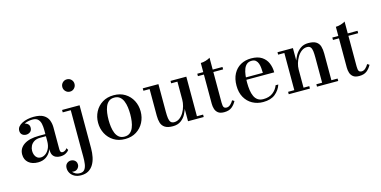

<svg xmlns="http://www.w3.org/2000/svg" viewBox="-91 -1266 4034 2031"><g transform="rotate(-15 1926.0 -250.0)"><path d="M429 10Q403.5 10 382.5 0.8Q361.5 -8.5 349.2 -28Q337 -47.5 337 -78.5V-304.5Q337 -340.5 330.5 -372Q324 -403.5 304.2 -423.2Q284.5 -443 244.5 -443Q224.5 -443 201.5 -438.8Q178.5 -434.5 158.2 -425.2Q138 -416 125 -401Q112 -386 112 -364.5H80Q80 -391.5 98.8 -407.8Q117.5 -424 140.5 -424Q165.5 -424 185 -409Q204.5 -394 204.5 -366.5Q204.5 -335 184.5 -320.2Q164.5 -305.5 140.5 -305.5Q114.5 -305.5 96.8 -320.8Q79 -336 79 -364.5Q79 -389.5 94.8 -408.5Q110.5 -427.5 137 -440.8Q163.5 -454 196.2 -461Q229 -468 263 -468Q334 -468 371.8 -444.8Q409.5 -421.5 423.8 -384.2Q438 -347 438 -304.5V-65.5Q438 -49.5 443.5 -38.5Q449 -27.5 466.5 -27.5Q477.5 -27.5 491.8 -35.8Q506 -44 513.5 -57.5L527 -34.5Q513.5 -15.5 488.8 -2.8Q464 10 429 10ZM186.5 10Q121.5 10 82.8 -23.2Q44 -56.5 44 -113.5Q44 -180.5 102.2 -219.8Q160.5 -259 267 -259H383.5V-236H275.5Q233.5 -236 207 -219.2Q180.5 -202.5 168 -176.8Q155.5 -151 155.5 -124Q155.5 -99.5 163.5 -78.8Q171.5 -58 187.8 -45.5Q204 -33 228 -33Q253.5 -33 278.5 -50Q303.5 -67 320.2 -100.5Q337 -134 337 -183.5H352.5Q352.5 -126.5 332 -82.8Q311.5 -39 274.5 -14.5Q237.5 10 186.5 10Z M591.5 260Q550 260 520.8 244.5Q491.5 229 476 203.2Q460.5 177.5 460.5 148Q460.5 115.5 479.5 98Q498.5 80.5 524.5 80.5Q539.5 80.5 553.8 87Q568 93.5 577.5 106.8Q587 120 587 141Q587 163 570.2 182Q553.5 201 525.5 201Q509 201 494.2 194.2Q479.5 187.5 470.5 175.8Q461.5 164 461.5 148H487.5Q487.5 171.5 500.2 191.2Q513 211 535 223Q557 235 585 235Q619.5 235 636 213.2Q652.5 191.5 657.8 155Q663 118.5 662.5 73Q662 27.5 662 -20V-433.5H574V-460H765.5V11.5Q765.5 60.5 756.5 105.2Q747.5 150 727 184.8Q706.5 219.5 673.5 239.8Q640.5 260 591.5 260ZM706 -625.5Q678 -625.5 658.5 -645.5Q639 -665.5 639 -693Q639 -721 658.5 -740.5Q678 -760 706 -760Q734 -760 753.2 -740.5Q772.5 -721 772.5 -693Q772.5 -665.5 753.2 -645.5Q734 -625.5 706 -625.5Z M1140.5 10Q1068.5 10 1016 -23Q963.5 -56 935 -110.5Q906.5 -165 906.5 -230Q906.5 -295 935 -349.5Q963.5 -404 1016 -436.8Q1068.5 -469.5 1140.5 -469.5Q1212 -469.5 1264.2 -436.8Q1316.5 -404 1344.8 -349.5Q1373 -295 1373 -230Q1373 -165 1344.8 -110.5Q1316.5 -56 1264.2 -23Q1212 10 1140.5 10ZM1140.5 -16.5Q1177 -16.5 1200.2 -35.2Q1223.5 -54 1236.2 -85.2Q1249 -116.5 1254 -154.5Q1259 -192.5 1259 -230Q1259 -268 1254 -305.8Q1249 -343.5 1236.2 -374.8Q1223.5 -406 1200.2 -424.8Q1177 -443.5 1140.5 -443.5Q1103.5 -443.5 1080.2 -424.8Q1057 -406 1044.2 -374.8Q1031.5 -343.5 1026.5 -305.8Q1021.5 -268 1021.5 -230Q1021.5 -192.5 1026.5 -154.5Q1031.5 -116.5 1044.2 -85.2Q1057 -54 1080.2 -35.2Q1103.5 -16.5 1140.5 -16.5Z M1663.5 10Q1606 10 1576 -9.8Q1546 -29.5 1535.8 -63.5Q1525.5 -97.5 1525.5 -141V-433.5H1457.5V-460H1629V-157Q1629 -115 1633 -86.2Q1637 -57.5 1649.5 -42.8Q1662 -28 1687 -28Q1720 -28 1746.5 -47.8Q1773 -67.5 1791.8 -99Q1810.5 -130.5 1820.2 -166.8Q1830 -203 1830 -235.5L1846 -237Q1846 -203.5 1837 -161.2Q1828 -119 1807.2 -80Q1786.5 -41 1751.2 -15.5Q1716 10 1663.5 10ZM1830 0V-433.5H1761.5V-460H1934.5V-26.5H2002V0Z M2225.5 7Q2182 7 2159.5 -10.8Q2137 -28.5 2128.5 -56Q2120 -83.5 2120 -113V-560Q2146 -560 2175.8 -569Q2205.5 -578 2223.5 -590V-98Q2223.5 -60.5 2232.5 -47.2Q2241.5 -34 2263.5 -34Q2285 -34 2304.8 -51.8Q2324.5 -69.5 2337.5 -93.5L2360 -80Q2339.5 -41 2308.5 -17Q2277.5 7 2225.5 7ZM2054.5 -433.5V-460H2330.5V-433.5Z M2652 10Q2587.5 10 2535.5 -18.5Q2483.5 -47 2453 -100.8Q2422.5 -154.5 2422.5 -230Q2422.5 -305.5 2451 -359Q2479.5 -412.5 2529.8 -441Q2580 -469.5 2645.5 -469.5Q2717.5 -469.5 2761.2 -440.8Q2805 -412 2824.8 -365Q2844.5 -318 2844.5 -263.5H2490V-289.5H2727Q2726.5 -314.5 2724.2 -341.5Q2722 -368.5 2714.2 -391.5Q2706.5 -414.5 2690.2 -429Q2674 -443.5 2645.5 -443.5Q2613 -443.5 2592.2 -427Q2571.5 -410.5 2560 -381.2Q2548.5 -352 2543.8 -314Q2539 -276 2539 -233Q2539 -188.5 2544.5 -149.8Q2550 -111 2563.8 -81.5Q2577.5 -52 2601.2 -35.8Q2625 -19.5 2662 -19.5Q2724.5 -19.5 2764.8 -49.8Q2805 -80 2823.5 -128H2853Q2833.5 -68.5 2784.5 -29.2Q2735.5 10 2652 10Z M3102 -460V-26.5H3165V0H2933V-26.5H3001V-433.5H2933V-460ZM3407 -319.5V-26.5H3475V0H3242.5V-26.5H3305.5V-303Q3305.5 -345 3301.8 -373.8Q3298 -402.5 3285.8 -417.2Q3273.5 -432 3248 -432Q3215.5 -432 3188.5 -412.2Q3161.5 -392.5 3142.2 -361Q3123 -329.5 3112.5 -293.5Q3102 -257.5 3102 -224.5L3084.5 -223Q3084.5 -256.5 3094.8 -298.5Q3105 -340.5 3127.2 -379.5Q3149.5 -418.5 3185 -444Q3220.5 -469.5 3271.5 -469.5Q3329 -469.5 3358 -450.2Q3387 -431 3397 -397Q3407 -363 3407 -319.5Z M3704.5 7Q3661 7 3638.5 -10.8Q3616 -28.5 3607.5 -56Q3599 -83.5 3599 -113V-560Q3625 -560 3654.8 -569Q3684.5 -578 3702.5 -590V-98Q3702.5 -60.5 3711.5 -47.2Q3720.5 -34 3742.5 -34Q3764 -34 3783.8 -51.8Q3803.5 -69.5 3816.5 -93.5L3839 -80Q3818.5 -41 3787.5 -17Q3756.5 7 3704.5 7ZM3533.5 -433.5V-460H3809.5V-433.5Z"/></g></svg>

Font: Bodoni Moda 9pt Medium
Style: Regular
Weight: 500
Designer: Owen Earl
Foundry: indestructible type
Version: Version 2.005